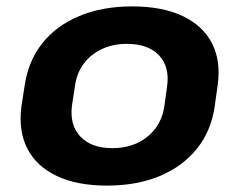

<svg xmlns="http://www.w3.org/2000/svg" viewBox="-20 -570 747 600"><path d="M314 10Q221 10 157.5 -20Q94 -50 65.5 -105.5Q37 -161 47 -238L57 -302Q68 -379 112 -434.5Q156 -490 228 -520Q300 -550 393 -550Q487 -550 550.5 -520Q614 -490 642.5 -434.5Q671 -379 660 -302L651 -238Q640 -161 595.5 -105.5Q551 -50 479.5 -20Q408 10 314 10ZM331 -107Q397 -107 441.5 -143.5Q486 -180 494 -241L502 -299Q511 -361 477 -397Q443 -433 376 -433Q333 -433 298 -416.5Q263 -400 241 -370Q219 -340 214 -299L205 -241Q197 -180 231 -143.5Q265 -107 331 -107Z"/></svg>

Font: Pathway Extreme 28pt
Style: Bold Italic
Weight: 700
Italic angle: -8°
Designer: Eduardo Rodriguez Tunni
Foundry: Eduardo Rodriguez Tunni
Version: Version 1.001;gftools[0.9.26]